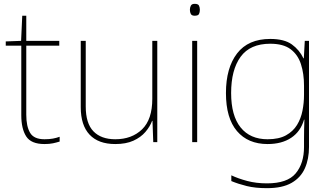

<svg xmlns="http://www.w3.org/2000/svg" viewBox="-20 -741 1722 1001"><path d="M212 -15Q237 -15 256 -18.5Q275 -22 291 -28V-3Q275 2 256.5 6Q238 10 212 10Q142 10 116.5 -30Q91 -70 91 -140V-503H10V-525L90 -528L96 -659H117V-528H289V-503H117V-143Q117 -82 137 -48.5Q157 -15 212 -15Z M800 -528V0H779L775 -111H773Q762 -81 738 -53Q714 -25 675.5 -7.5Q637 10 581 10Q493 10 447 -39Q401 -88 401 -182V-528H427V-186Q427 -98 467 -56.5Q507 -15 581 -15Q667 -15 720.5 -66.5Q774 -118 774 -226V-528Z M995 -721Q1013 -721 1017.5 -711.5Q1022 -702 1022 -690Q1022 -677 1017.5 -668Q1013 -659 995 -659Q980 -659 975 -668Q970 -677 970 -690Q970 -702 975 -711.5Q980 -721 995 -721ZM1008 -528V0H982V-528Z M1389 -538Q1462 -538 1501.5 -509.5Q1541 -481 1562 -437H1564L1569 -528H1591V25Q1591 88 1569.5 136.5Q1548 185 1500 212.5Q1452 240 1372 240Q1311 240 1266.5 229Q1222 218 1186 203V173Q1222 190 1269 202.5Q1316 215 1372 215Q1478 215 1521.5 163Q1565 111 1565 25V-17Q1565 -46 1565.5 -67Q1566 -88 1567 -117H1565Q1547 -55 1498 -22.5Q1449 10 1375 10Q1273 10 1215.5 -57.5Q1158 -125 1158 -256Q1158 -387 1216 -462.5Q1274 -538 1389 -538ZM1389 -513Q1284 -513 1234.5 -445Q1185 -377 1185 -256Q1185 -138 1234.5 -76.5Q1284 -15 1375 -15Q1434 -15 1471 -35.5Q1508 -56 1528.5 -89.5Q1549 -123 1557 -164Q1565 -205 1565 -246V-294Q1565 -357 1549 -406.5Q1533 -456 1495 -484.5Q1457 -513 1389 -513Z"/></svg>

Font: Noto Sans Tamil Thin
Style: Regular
Weight: 100
Designer: Jelle Bosma - Monotype Design Team
Foundry: Monotype Imaging Inc.
Version: Version 2.004; ttfautohint (v1.8.4.7-5d5b)